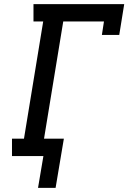

<svg xmlns="http://www.w3.org/2000/svg" viewBox="-20 -755 640 929"><path d="M164 154 190 0H38V-84H96L189 -651H142V-735H581L557 -586H473L483 -651H286L193 -84H289L249 154Z"/></svg>

Font: Iosevka HT Medium Extended
Style: Italic
Weight: 500
Width: 7
Italic angle: -9°
Monospace: yes
Designer: Belleve Invis
Foundry: Belleve Invis
Version: Version 32.3.0; ttfautohint (v1.8.4)